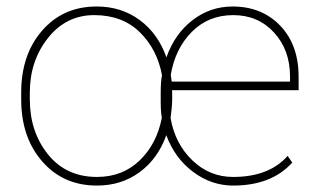

<svg xmlns="http://www.w3.org/2000/svg" viewBox="-20 -558 978 588"><path d="M868.2 -308.1V-324.2Q868.2 -404.8 819.3 -458.3Q770.5 -511.7 694.3 -511.7Q618.2 -511.7 567.4 -460.4Q516.6 -409.2 502.9 -328.6L505.9 -308.1ZM472.2 -275.4Q472.2 -308.1 476.1 -327.6Q461.4 -407.2 408 -459.5Q354.5 -511.7 268.6 -511.7Q182.6 -511.7 127 -441.7Q71.3 -371.6 71.3 -274.4V-253.9Q71.3 -154.3 127 -85.2Q182.6 -16.1 276.9 -16.1Q355.5 -16.1 408 -66.9Q460.4 -117.7 475.6 -197.3Q472.2 -215.8 472.2 -244.1ZM276.9 10.3Q173.8 10.3 109.4 -63.5Q44.9 -137.2 44.9 -253.9V-274.4Q44.9 -390.6 109.1 -464.4Q173.3 -538.1 275.9 -538.1Q352.1 -538.1 408.2 -496.3Q464.4 -454.6 489.7 -382.3Q514.6 -453.6 569.1 -495.8Q623.5 -538.1 692.4 -538.1Q781.7 -538.1 838.1 -479.5Q894.5 -420.9 894.5 -322.3V-281.7H506.8L507.3 -274.4V-253.9Q507.3 -232.9 502.4 -196.3Q516.1 -117.7 569.1 -66.9Q622.1 -16.1 693.8 -16.1Q804.2 -16.1 860.8 -80.6L875 -60.1Q811.5 10.3 693.8 10.3Q627.4 10.3 571.3 -31.7Q515.1 -73.7 489.3 -144Q463.9 -72.3 408 -31Q352.1 10.3 276.9 10.3Z"/></svg>

Font: Roboto-Thin
Style: Regular
Weight: 250
Designer: Google
Version: Version 1.100141; 2013; ttfautohint (v0.94.14-c901) -l 8 -r 